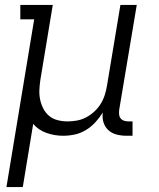

<svg xmlns="http://www.w3.org/2000/svg" viewBox="-20 -540 640 775"><path d="M6 215 118 -462H62V-520H193L143 -218Q140 -198 139 -177.5Q138 -157 142 -138Q146 -119 155 -101.5Q164 -84 178.5 -72Q193 -60 212.5 -55Q232 -50 252 -50Q252 -50 252.5 -50Q253 -50 253 -50Q272 -50 291 -53.5Q310 -57 328 -66.5Q346 -76 361 -90Q376 -104 386.5 -121Q397 -138 403 -157Q409 -176 412 -195L466 -520H532L461 -96Q460 -86 461 -77Q462 -68 467.5 -61.5Q473 -55 481.5 -52.5Q490 -50 499 -50H515V8H490Q470 8 450.5 3Q431 -2 417 -15Q403 -28 397.5 -47Q392 -66 395 -86Q382 -65 365 -46.5Q348 -28 326.5 -15Q305 -2 281.5 3Q258 8 235 8Q200 8 167.5 -3.5Q135 -15 114 -40L72 215Z"/></svg>

Font: Iosevka Etoile Light Oblique
Style: Regular
Weight: 300
Italic angle: -9°
Designer: Belleve Invis
Foundry: Belleve Invis
Version: Version 15.5.2; ttfautohint (v1.8.4)